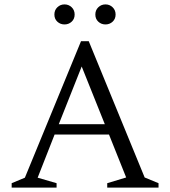

<svg xmlns="http://www.w3.org/2000/svg" viewBox="-20 -852 773 872"><path d="M33 0V-20L93 -45L348 -665H383L637 -46L700 -20V0H467V-20L553 -46L475 -241H228L151 -45L237 -20V0ZM247 -288H456L351 -550ZM273 -741Q254 -741 240.5 -753.5Q227 -766 227 -786Q227 -806 240.5 -819Q254 -832 273 -832Q292 -832 305.5 -819Q319 -806 319 -786Q319 -766 305.5 -753.5Q292 -741 273 -741ZM459 -741Q440 -741 426.5 -753.5Q413 -766 413 -786Q413 -806 426.5 -819Q440 -832 459 -832Q478 -832 491.5 -819Q505 -806 505 -786Q505 -766 491.5 -753.5Q478 -741 459 -741Z"/></svg>

Font: Spectral Light
Style: Regular
Weight: 300
Designer: Jean-Baptiste Levee
Foundry: Production Type
Version: Version 2.001